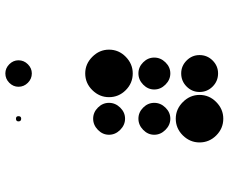

<svg xmlns="http://www.w3.org/2000/svg" viewBox="-88 -750 843 707"><g transform="rotate(-90 333.5 -396.5)"><path d="M416.7 -150.8Q444.2 -150.8 464.2 -130.8Q484.2 -110.8 484.2 -83.3Q484.2 -55 464.2 -35Q444.2 -15 416.7 -15Q388.3 -15 368.3 -35Q348.3 -55 348.3 -83.3Q348.3 -110.8 368.3 -130.8Q388.3 -150.8 416.7 -150.8ZM250 -170.8Q285 -170.8 311.2 -144.6Q337.5 -118.3 337.5 -83.3Q337.5 -47.5 311.2 -21.7Q285 4.2 250 4.2Q214.2 4.2 188.3 -21.7Q162.5 -47.5 162.5 -83.3Q162.5 -118.3 188.3 -144.6Q214.2 -170.8 250 -170.8ZM375.4 -290.8Q393.3 -308.3 416.7 -308.3Q440 -308.3 457.5 -290.8Q475 -273.3 475 -250Q475 -226.7 457.5 -208.8Q440 -190.8 416.7 -190.8Q393.3 -190.8 375.4 -208.8Q357.5 -226.7 357.5 -250Q357.5 -273.3 375.4 -290.8ZM208.8 -290.8Q226.7 -308.3 250 -308.3Q273.3 -308.3 290.8 -290.8Q308.3 -273.3 308.3 -250Q308.3 -226.7 290.8 -208.8Q273.3 -190.8 250 -190.8Q226.7 -190.8 208.8 -208.8Q190.8 -226.7 190.8 -250Q190.8 -273.3 208.8 -290.8ZM416.7 -504.2Q451.7 -504.2 477.9 -477.9Q504.2 -451.7 504.2 -416.7Q504.2 -380.8 477.9 -355Q451.7 -329.2 416.7 -329.2Q380.8 -329.2 355 -355Q329.2 -380.8 329.2 -416.7Q329.2 -451.7 355 -477.9Q380.8 -504.2 416.7 -504.2ZM208.8 -457.5Q226.7 -475 250 -475Q273.3 -475 290.8 -457.5Q308.3 -440 308.3 -416.7Q308.3 -393.3 290.8 -375.4Q273.3 -357.5 250 -357.5Q226.7 -357.5 208.8 -375.4Q190.8 -393.3 190.8 -416.7Q190.8 -440 208.8 -457.5ZM416.7 -798.3Q435.8 -798.3 450.4 -783.8Q465 -769.2 465 -750Q465 -730 450.4 -715.4Q435.8 -700.8 416.7 -700.8Q396.7 -700.8 382.1 -715.4Q367.5 -730 367.5 -750Q367.5 -769.2 382.1 -783.8Q396.7 -798.3 416.7 -798.3ZM250 -759.2Q259.2 -759.2 259.2 -750Q259.2 -740 250 -740Q240 -740 240 -750Q240 -759.2 250 -759.2Z"/></g></svg>

Font: 0xA000-Dots-Mono
Style: Dots-Mono
Weight: 400
Version: Version 0.1